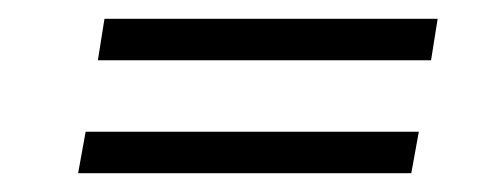

<svg xmlns="http://www.w3.org/2000/svg" viewBox="-20 -420 530 204"><path d="M71 -280H425L417 -236H63ZM91 -400H445L438 -356H84Z"/></svg>

Font: Judson
Style: Italic
Weight: 400
Italic angle: -9.5°
Version: Version 20110429